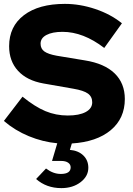

<svg xmlns="http://www.w3.org/2000/svg" viewBox="-20 -730 684 989"><path d="M296 239Q219 239 166 192L217 138Q254 166 293 166Q344 166 344 132Q344 117 331 108Q318 99 295 99H248L275 8Q200 1 128.5 -28.5Q57 -58 0 -107L96 -232Q160 -180 214 -157.5Q268 -135 329 -135Q388 -135 421.5 -153Q455 -171 455 -203Q455 -232 433 -248Q411 -264 358 -273L204 -300Q119 -315 73 -365Q27 -415 27 -492Q27 -594 103.5 -652Q180 -710 314 -710Q392 -710 471 -683.5Q550 -657 608 -610L517 -483Q409 -566 302 -566Q250 -566 219.5 -550Q189 -534 189 -505Q189 -479 208.5 -465Q228 -451 272 -443L417 -419Q518 -403 570.5 -352Q623 -301 623 -220Q623 -120 550.5 -59.5Q478 1 350 9L340 42Q384 46 409.5 71Q435 96 435 134Q435 178 395 208.5Q355 239 296 239Z"/></svg>

Font: Red Hat Display Black
Style: Regular
Weight: 900
Designer: Pentagram, MCKL
Foundry: Pentagram, MCKL
Version: Version 1.023; ttfautohint (v1.8.3)